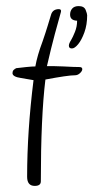

<svg xmlns="http://www.w3.org/2000/svg" viewBox="-20 -550 306 630"><path d="M94 60Q69 60 69 30Q69 -119 90 -287Q80 -289 69.5 -290.5Q59 -292 49 -294Q21 -298 21 -310Q21 -322 33 -325H32Q23 -325 35 -326.5Q47 -328 66 -330Q85 -332 96 -332Q102 -367 120 -415Q130 -444 136.5 -465.5Q143 -487 147 -500Q152 -520 173 -520Q182 -520 180 -511Q172 -483 160 -438.5Q148 -394 134 -333Q143 -333 156.5 -333Q170 -333 188 -332Q206 -331 219.5 -330.5Q233 -330 241 -330Q250 -330 250 -323Q250 -317 242.5 -310Q235 -303 226 -303Q214 -303 190 -299.5Q166 -296 129 -289Q114 -166 114 45Q114 60 94 60ZM216 -391Q206 -391 206 -400Q206 -407 213 -418Q219 -428 226 -445.5Q233 -463 233 -482Q210 -483 210 -502Q210 -514 217 -522Q224 -530 238 -530Q256 -530 261 -517.5Q266 -505 266 -500Q266 -469 257 -444Q248 -419 236.5 -405Q225 -391 216 -391Z"/></svg>

Font: Square Peg
Style: Regular
Weight: 400
Designer: Robert E. Leuschke
Foundry: Robert E. Leuschke
Version: Version 1.010; ttfautohint (v1.8.4.7-5d5b)